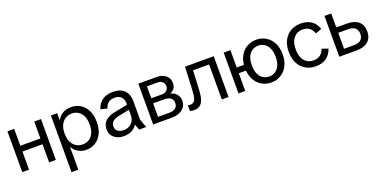

<svg xmlns="http://www.w3.org/2000/svg" viewBox="-14 -1299 4528 2273"><g transform="rotate(-20 2250.0 -163.0)"><path d="M400 0V-514H485V0ZM62 0V-514H147V0ZM113 -228V-301H433V-228Z M610 200V-514H689V-424H690Q708 -460 736 -483Q764 -506 798 -516Q832 -526 866 -526Q931 -526 982.5 -494.5Q1034 -463 1064 -402.5Q1094 -342 1094 -257Q1094 -172 1064 -111.5Q1034 -51 983 -19.5Q932 12 866 12Q834 12 802 2Q770 -8 742.5 -30Q715 -52 696 -87H695V200ZM848 -63Q893 -63 928 -84Q963 -105 984 -148.5Q1005 -192 1005 -257Q1005 -322 984 -365Q963 -408 928 -430Q893 -452 848 -452Q804 -452 768 -430Q732 -408 710.5 -365Q689 -322 689 -257Q689 -192 710.5 -149Q732 -106 768 -84.5Q804 -63 848 -63Z M1342 12Q1267 12 1219.5 -28Q1172 -68 1172 -135Q1172 -201 1217 -240.5Q1262 -280 1335 -293L1545 -334V-270L1372 -236Q1318 -225 1289 -202.5Q1260 -180 1260 -139Q1260 -99 1287 -77.5Q1314 -56 1362 -56Q1403 -56 1434 -73.5Q1465 -91 1482.5 -122Q1500 -153 1500 -194V-342Q1500 -394 1471.5 -424Q1443 -454 1390 -454Q1339 -454 1309 -430Q1279 -406 1268 -362L1186 -382Q1202 -446 1255.5 -486Q1309 -526 1391 -526Q1487 -526 1536 -477Q1585 -428 1585 -340V-105L1624 0H1534L1508 -72H1507Q1483 -32 1441 -10Q1399 12 1342 12Z M1711 0V-514H1944Q2013 -514 2056 -478Q2099 -442 2099 -382Q2099 -342 2080 -315Q2061 -288 2027 -275V-274Q2076 -263 2104 -228.5Q2132 -194 2132 -146Q2132 -101 2108 -68Q2084 -35 2041.5 -17.5Q1999 0 1941 0ZM1796 -65H1937Q1989 -65 2016.5 -87Q2044 -109 2044 -151Q2044 -192 2016.5 -213.5Q1989 -235 1937 -235H1796ZM1796 -299H1931Q1969 -299 1991 -320Q2013 -341 2013 -374Q2013 -407 1991 -428Q1969 -449 1931 -449H1796Z M2224 7Q2209 7 2197 4.5Q2185 2 2175 -1V-75Q2183 -72 2191.5 -70.5Q2200 -69 2209 -69Q2241 -69 2260 -96Q2279 -123 2283 -193Q2285 -217 2286.5 -241Q2288 -265 2289 -290Q2290 -315 2291 -342L2299 -514H2661V0H2576V-490L2600 -441H2323L2376 -490L2369 -336Q2367 -295 2365 -259Q2363 -223 2361 -186Q2357 -115 2341 -72.5Q2325 -30 2296 -11.5Q2267 7 2224 7Z M3198 12Q3131 12 3077 -20.5Q3023 -53 2991.5 -113Q2960 -173 2960 -257Q2960 -340 2991.5 -400.5Q3023 -461 3077 -493.5Q3131 -526 3198 -526Q3265 -526 3319 -493.5Q3373 -461 3404.5 -401Q3436 -341 3436 -257Q3436 -173 3404.5 -113Q3373 -53 3319 -20.5Q3265 12 3198 12ZM3198 -63Q3239 -63 3273 -84Q3307 -105 3327.5 -148Q3348 -191 3348 -257Q3348 -323 3327.5 -366.5Q3307 -410 3273 -431Q3239 -452 3198 -452Q3157 -452 3122.5 -431Q3088 -410 3068 -366.5Q3048 -323 3048 -257Q3048 -191 3068 -148Q3088 -105 3122.5 -84Q3157 -63 3198 -63ZM2786 0V-514H2871V0ZM2826 -223V-296H3009V-223Z M3757 12Q3688 12 3633 -19.5Q3578 -51 3545.5 -111.5Q3513 -172 3513 -258Q3513 -344 3545.5 -404Q3578 -464 3633 -495Q3688 -526 3756 -526Q3836 -526 3889.5 -491Q3943 -456 3968 -383L3892 -354Q3871 -406 3838 -429Q3805 -452 3754 -452Q3715 -452 3680 -432Q3645 -412 3623 -369.5Q3601 -327 3601 -258Q3601 -189 3623 -145.5Q3645 -102 3680 -82.5Q3715 -63 3755 -63Q3805 -63 3838.5 -86Q3872 -109 3892 -161L3969 -133Q3943 -60 3890 -24Q3837 12 3757 12Z M4056 0V-514H4141V-338H4277Q4368 -338 4419 -294.5Q4470 -251 4470 -169Q4470 -88 4419 -44Q4368 0 4277 0ZM4141 -69H4269Q4327 -69 4355 -96.5Q4383 -124 4383 -169Q4383 -215 4355 -242.5Q4327 -270 4269 -270H4141Z"/></g></svg>

Font: TikTok Sans 24pt
Style: Regular
Weight: 400
Version: Version 4.000